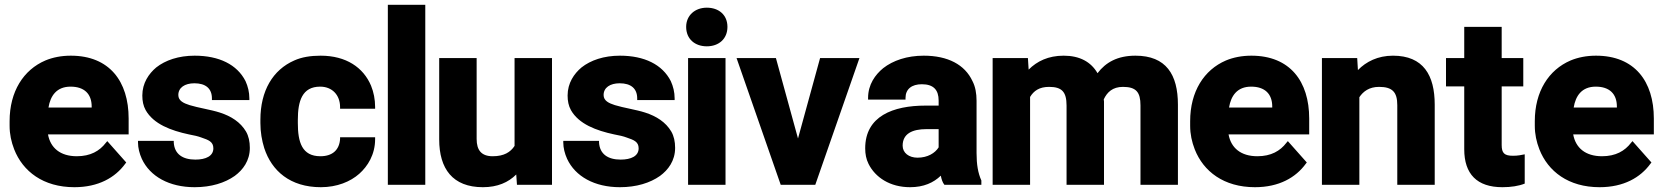

<svg xmlns="http://www.w3.org/2000/svg" viewBox="-20 -770 6936 800"><path d="M20 -246C20 -211 27 -179 39 -148C75 -56 160 10 290 10C390 10 460 -30 502 -88L506 -93L427 -182L421 -175C395 -141 357 -119 300 -119C231 -119 190 -154 180 -210H516V-276C516 -431 436 -538 275 -538C236 -538 200 -531 169 -518C78 -479 20 -389 20 -265ZM182 -322C190 -371 216 -409 274 -409C331 -409 362 -379 362 -326V-322Z M555 -176C555 -154 561 -130 571 -108C605 -35 685 10 791 10C860 10 917 -8 958 -37C992 -62 1021 -100 1021 -154C1021 -180 1016 -203 1005 -222C982 -261 943 -286 896 -301C859 -313 805 -321 770 -332C745 -340 723 -350 723 -374C723 -405 750 -423 790 -423C837 -423 863 -401 863 -360V-353H1019V-360C1019 -386 1013 -410 1003 -432C968 -501 893 -538 791 -538C724 -538 669 -519 631 -489C600 -463 573 -424 573 -372C573 -349 577 -329 587 -311C620 -253 692 -226 767 -210C789 -206 806 -202 819 -197C848 -187 869 -180 869 -152C869 -120 838 -105 794 -105C741 -105 707 -128 704 -176V-183H555Z M1065 -257C1065 -220 1071 -185 1081 -153C1112 -58 1189 10 1317 10C1384 10 1440 -13 1477 -46C1512 -77 1543 -126 1543 -190V-198H1397V-191C1394 -145 1365 -119 1315 -119C1238 -119 1221 -178 1221 -257V-271C1221 -349 1239 -409 1314 -409C1364 -409 1397 -374 1397 -324V-317H1543V-324C1543 -356 1537 -386 1526 -413C1494 -489 1422 -538 1316 -538C1274 -538 1237 -532 1206 -518C1117 -479 1065 -392 1065 -271Z M1596 0H1752V-750H1596Z M1810 -189C1810 -67 1866 10 1992 10C2053 10 2098 -10 2131 -43L2134 0H2280V-528H2124V-162C2107 -136 2080 -119 2033 -119C1986 -119 1966 -144 1966 -191V-528H1810Z M2327 -176C2327 -154 2333 -130 2343 -108C2377 -35 2457 10 2563 10C2632 10 2689 -8 2730 -37C2764 -62 2793 -100 2793 -154C2793 -180 2788 -203 2777 -222C2754 -261 2715 -286 2668 -301C2631 -313 2577 -321 2542 -332C2517 -340 2495 -350 2495 -374C2495 -405 2522 -423 2562 -423C2609 -423 2635 -401 2635 -360V-353H2791V-360C2791 -386 2785 -410 2775 -432C2740 -501 2665 -538 2563 -538C2496 -538 2441 -519 2403 -489C2372 -463 2345 -424 2345 -372C2345 -349 2349 -329 2359 -311C2392 -253 2464 -226 2539 -210C2561 -206 2578 -202 2591 -197C2620 -187 2641 -180 2641 -152C2641 -120 2610 -105 2566 -105C2513 -105 2479 -128 2476 -176V-183H2327Z M2839 -658C2839 -607 2876 -577 2925 -577C2975 -577 3011 -608 3011 -658C3011 -708 2975 -738 2925 -738C2876 -738 2839 -706 2839 -658ZM2847 0H3003V-528H2847Z M3049 -528 3233 0H3377L3561 -528H3397L3305 -193L3213 -528Z M3585 -152C3585 -128 3589 -107 3599 -87C3627 -31 3688 10 3772 10C3829 10 3870 -9 3900 -38C3903 -23 3907 -10 3915 0H4069V-18C4055 -49 4049 -85 4049 -132V-350C4049 -381 4044 -409 4032 -432C4000 -501 3929 -538 3829 -538C3759 -538 3701 -518 3660 -486C3627 -459 3597 -418 3597 -362V-355H3753V-362C3753 -399 3779 -419 3821 -419C3870 -419 3891 -395 3891 -351V-330H3836C3701 -330 3585 -286 3585 -152ZM3741 -163C3741 -213 3781 -232 3841 -232H3891V-156C3876 -132 3845 -113 3803 -113C3767 -113 3741 -133 3741 -163Z M4116 0H4272V-366C4287 -391 4310 -408 4351 -408C4404 -408 4424 -388 4424 -330V0H4580V-347C4580 -350 4579 -352 4579 -356C4593 -386 4616 -408 4659 -408C4714 -408 4732 -386 4732 -331V0H4888V-334C4888 -459 4839 -538 4711 -538C4636 -538 4587 -510 4553 -465C4526 -512 4479 -538 4412 -538C4348 -538 4301 -515 4266 -480L4263 -528H4116Z M4939 -246C4939 -211 4946 -179 4958 -148C4994 -56 5079 10 5209 10C5309 10 5379 -30 5421 -88L5425 -93L5346 -182L5340 -175C5314 -141 5276 -119 5219 -119C5150 -119 5109 -154 5099 -210H5435V-276C5435 -431 5355 -538 5194 -538C5155 -538 5119 -531 5088 -518C4997 -479 4939 -389 4939 -265ZM5101 -322C5109 -371 5135 -409 5193 -409C5250 -409 5281 -379 5281 -326V-322Z M5488 0H5644V-365C5660 -389 5685 -408 5726 -408C5781 -408 5802 -387 5802 -332V0H5958V-334C5958 -456 5911 -538 5784 -538C5721 -538 5672 -513 5638 -478L5635 -528H5488Z M6005 -410H6081V-148C6081 -45 6134 10 6240 10C6276 10 6308 5 6333 -5V-127C6318 -124 6305 -121 6284 -121C6248 -121 6237 -132 6237 -166V-410H6327V-528H6237V-658H6081V-528H6005Z M6375 -246C6375 -211 6382 -179 6394 -148C6430 -56 6515 10 6645 10C6745 10 6815 -30 6857 -88L6861 -93L6782 -182L6776 -175C6750 -141 6712 -119 6655 -119C6586 -119 6545 -154 6535 -210H6871V-276C6871 -431 6791 -538 6630 -538C6591 -538 6555 -531 6524 -518C6433 -479 6375 -389 6375 -265ZM6537 -322C6545 -371 6571 -409 6629 -409C6686 -409 6717 -379 6717 -326V-322Z"/></svg>

Font: Asimov Pro
Style: Blk
Weight: 900
Designer: Google
Version: Version 2.000980; 2014